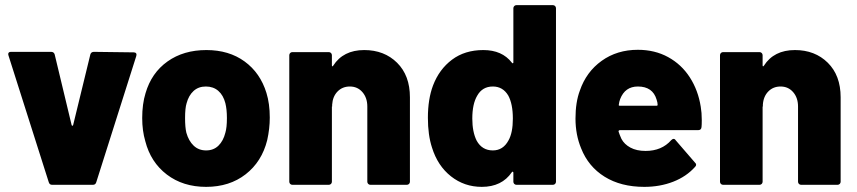

<svg xmlns="http://www.w3.org/2000/svg" viewBox="-20 -720 3340 748"><path d="M12 -509Q12 -518 23 -518H179Q190 -518 193 -508L259 -233Q260 -230 262 -230Q264 -230 265 -233L332 -508Q335 -518 346 -518L501 -516Q507 -516 510 -512.5Q513 -509 511 -502L355 -10Q352 0 342 0H183Q173 0 170 -10L13 -504Q12 -506 12 -509Z M546 -170Q534 -211 534 -260Q534 -315 547 -357Q570 -436 632.5 -480.5Q695 -525 784 -525Q872 -525 933 -480.5Q994 -436 1018 -358Q1031 -316 1031 -262Q1031 -219 1021 -174Q1000 -90 937 -41Q874 8 783 8Q693 8 630 -40Q567 -88 546 -170ZM858 -203Q864 -223 864 -260Q864 -294 858 -318Q850 -349 830.5 -366Q811 -383 782 -383Q753 -383 734 -365.5Q715 -348 707 -318Q701 -299 701 -260Q701 -224 706 -203Q715 -171 734.5 -152.5Q754 -134 783 -134Q812 -134 831 -152.5Q850 -171 858 -203Z M1577 -341V-12Q1577 -7 1573.5 -3.5Q1570 0 1565 0H1423Q1418 0 1414.5 -3.5Q1411 -7 1411 -12V-305Q1411 -339 1392 -361Q1373 -383 1343 -383Q1314 -383 1295 -363.5Q1276 -344 1274 -312V-305H1273V-12Q1273 -7 1269.5 -3.5Q1266 0 1261 0H1119Q1114 0 1110.5 -3.5Q1107 -7 1107 -12V-505Q1107 -510 1110.5 -513.5Q1114 -517 1119 -517H1261Q1266 -517 1269.5 -513.5Q1273 -510 1273 -505V-466Q1273 -462 1274.5 -461.5Q1276 -461 1278 -464Q1317 -525 1399 -525Q1477 -525 1527 -475.5Q1577 -426 1577 -341Z M1992 -700H2134Q2139 -700 2142.5 -696.5Q2146 -693 2146 -688V-12Q2146 -7 2142.5 -3.5Q2139 0 2134 0H1992Q1987 0 1983.5 -3.5Q1980 -7 1980 -12V-47Q1980 -50 1978 -51Q1976 -52 1974 -49Q1935 8 1857 8Q1789 8 1737 -33Q1685 -74 1663 -145Q1647 -194 1647 -261Q1647 -334 1667 -387Q1691 -450 1741 -487.5Q1791 -525 1863 -525Q1936 -525 1974 -476Q1976 -473 1978 -473.5Q1980 -474 1980 -477V-688Q1980 -693 1983.5 -696.5Q1987 -700 1992 -700ZM1978 -258Q1978 -315 1960 -348Q1939 -383 1900 -383Q1859 -383 1839 -347Q1820 -315 1820 -258Q1820 -206 1837 -172Q1858 -134 1900 -134Q1940 -134 1961 -173Q1978 -203 1978 -258Z M2714 -252Q2714 -234 2713 -225Q2712 -213 2700 -213H2395Q2393 -213 2391 -211.5Q2389 -210 2390 -207Q2393 -197 2401 -179Q2412 -158 2436 -145Q2460 -132 2495 -132Q2558 -132 2595 -174Q2600 -179 2604 -179Q2609 -179 2612 -174L2688 -86Q2692 -83 2692 -78Q2692 -74 2688 -70Q2654 -32 2602.5 -12Q2551 8 2490 8Q2399 8 2335.5 -31.5Q2272 -71 2244 -142Q2222 -195 2222 -258Q2222 -322 2239 -367Q2264 -440 2324 -483Q2384 -526 2465 -526Q2531 -526 2583 -497.5Q2635 -469 2667.5 -418.5Q2700 -368 2710 -304Q2714 -281 2714 -252ZM2396 -334Q2392 -323 2391 -313Q2389 -308 2395 -308H2538Q2542 -308 2542 -312Q2542 -320 2538 -332Q2523 -383 2465 -383Q2415 -383 2396 -334Z M3255 -341V-12Q3255 -7 3251.5 -3.5Q3248 0 3243 0H3101Q3096 0 3092.5 -3.5Q3089 -7 3089 -12V-305Q3089 -339 3070 -361Q3051 -383 3021 -383Q2992 -383 2973 -363.5Q2954 -344 2952 -312V-305H2951V-12Q2951 -7 2947.5 -3.5Q2944 0 2939 0H2797Q2792 0 2788.5 -3.5Q2785 -7 2785 -12V-505Q2785 -510 2788.5 -513.5Q2792 -517 2797 -517H2939Q2944 -517 2947.5 -513.5Q2951 -510 2951 -505V-466Q2951 -462 2952.5 -461.5Q2954 -461 2956 -464Q2995 -525 3077 -525Q3155 -525 3205 -475.5Q3255 -426 3255 -341Z"/></svg>

Font: BARLOWEXTRABOLD
Style: Regular
Weight: 800
Designer: Jeremy Tribby
Foundry: Tribby Type
Version: Version 1.422